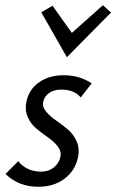

<svg xmlns="http://www.w3.org/2000/svg" viewBox="-20 -709 445 735"><path d="M236 -490 138 -662 181 -687 255 -583 374 -689 405 -661ZM126 6Q52 6 1 -43L50 -92Q82 -52 137 -52Q166 -52 185.5 -67.5Q205 -83 211 -107Q216 -129 201.5 -148Q187 -167 164.5 -182.5Q142 -198 120 -216Q98 -234 86 -261.5Q74 -289 82 -324Q93 -369 131 -395Q169 -421 224 -421Q284 -421 331 -390L289 -336Q264 -366 215 -366Q186 -366 168 -353Q150 -340 146 -321Q141 -301 155.5 -283Q170 -265 193 -249Q216 -233 238.5 -214.5Q261 -196 273.5 -167.5Q286 -139 278 -104Q267 -55 226.5 -24.5Q186 6 126 6Z"/></svg>

Font: EauTest Medium
Style: Italic
Weight: 500
Italic angle: -12°
Designer: Christian Thalmann (Catharsis Fonts)
Version: Version 0.001;PS 000.001;hotconv 1.0.88;makeotf.lib2.5.64775